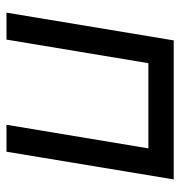

<svg xmlns="http://www.w3.org/2000/svg" viewBox="-2 -554 556 592"><g transform="rotate(90 276.0 -258.0)"><path d="M533.2 -515.6 447.8 0H364.7L437.5 -437.5H174.8L102.1 0H19L104.5 -515.6Z"/></g></svg>

Font: Inter Display
Style: Italic
Weight: 400
Italic angle: -9.39999°
Designer: Rasmus Andersson
Foundry: rsms
Version: Version 4.000;git-a52131595